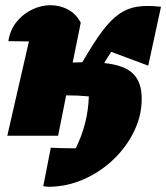

<svg xmlns="http://www.w3.org/2000/svg" viewBox="-20 -521 638 737"><path d="M8 0 91 -362Q66 -362 12 -363Q19 -407 44 -437.5Q69 -468 103.5 -484.5Q138 -501 174 -501Q209 -501 240 -485Q271 -469 290 -434L259 -281Q279 -282 296 -282Q338 -355 371.5 -400Q405 -445 437.5 -467.5Q470 -490 508 -495.5Q546 -501 598 -495L549 -269L407 -322Q393 -301 380 -279Q457 -271 490.5 -238.5Q524 -206 524 -142Q524 -77 494.5 -16.5Q465 44 414.5 92Q364 140 299.5 168Q235 196 165 196Q163 196 161 195.5Q159 195 146 194L175 46Q193 47 212.5 47.5Q232 48 251 48Q261 48 271 48Q318 -48 321 -151Q279 -155 236 -155Q235 -155 234 -155L203 0Z"/></svg>

Font: Piazzolla Black
Style: Italic
Weight: 900
Italic angle: -11.3°
Designer: Juan Pablo del Peral
Foundry: Huerta Tipografica
Version: Version 1.330